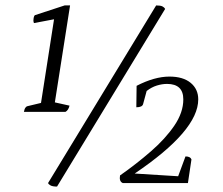

<svg xmlns="http://www.w3.org/2000/svg" viewBox="-20 -675 820 707"><path d="M68 -263Q70 -274 74 -279Q78 -284 81 -284L131 -296L179 -604L105 -590Q103 -595 103 -600Q103 -604 104 -609.5Q105 -615 108 -619L218 -655H238L182 -298L236 -286Q232 -269 221 -263ZM190 12Q174 12 166.5 8Q159 4 157 -1L555 -655Q571 -655 578 -651.5Q585 -648 588 -642ZM432 -1Q418 -7 422 -29Q482 -71 535.5 -117.5Q589 -164 622 -212.5Q655 -261 655 -309Q655 -366 595 -366Q577 -366 557.5 -360Q538 -354 520 -340L507 -292Q504 -280 482 -280L483 -359Q549 -393 604 -393Q654 -393 682 -370Q710 -347 710 -309Q710 -194 476 -36L636 -26L663 -99Q681 -99 685 -88L672 -1Z"/></svg>

Font: Petrona ExtraLight
Style: Italic
Weight: 200
Italic angle: -9°
Designer: Ringo R. Seeber
Foundry: Ringo R. Seeber
Version: Version 2.001; ttfautohint (v1.8.3)